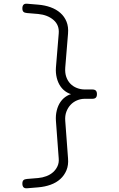

<svg xmlns="http://www.w3.org/2000/svg" viewBox="-20 -865 640 1030"><path d="M125 145Q112 146 106 139.5Q100 133 100 120Q100 107 106 101.5Q112 96 125 95L185 90Q208 88 229 80Q250 72 265 58.5Q280 45 288.5 26.5Q297 8 295 -15L280 -217Q278 -246 284.5 -272.5Q291 -299 305 -319Q319 -339 340 -351Q350 -357 361 -360Q350 -363 340 -369Q319 -381 305 -401Q291 -421 284.5 -447.5Q278 -474 280 -502L295 -685Q299 -730 267.5 -757.5Q236 -785 185 -790L125 -795Q112 -796 106 -801.5Q100 -807 100 -820Q100 -833 106 -839.5Q112 -846 125 -845L185 -840Q221 -837 251.5 -826Q282 -815 304 -795.5Q326 -776 337 -748.5Q348 -721 345 -685L330 -502Q328 -474 335.5 -452.5Q343 -431 357.5 -416Q372 -401 392.5 -393Q413 -385 435 -385H475Q488 -385 494 -379Q500 -373 500 -360Q500 -347 494 -341Q488 -335 475 -335H435Q413 -335 393 -326.5Q373 -318 358.5 -302.5Q344 -287 336 -265.5Q328 -244 330 -217L345 -15Q348 21 336.5 48.5Q325 76 303.5 95.5Q282 115 251.5 126Q221 137 185 140Z"/></svg>

Font: Maple Mono NL Thin
Style: Regular
Weight: 250
Monospace: yes
Designer: subframe7536
Version: Version 7.000